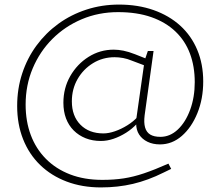

<svg xmlns="http://www.w3.org/2000/svg" viewBox="-20 -689 968 839"><path d="M421 130Q339 130 271.5 104.5Q204 79 155.5 32Q107 -15 81 -80.5Q55 -146 55 -226Q55 -301 77 -368Q99 -435 139.5 -490Q180 -545 235 -585Q290 -625 357.5 -647Q425 -669 500 -669Q583 -669 651 -645Q719 -621 767.5 -577Q816 -533 842 -471Q868 -409 868 -333Q868 -257 842.5 -194.5Q817 -132 774.5 -95Q732 -58 679 -58Q648 -58 624.5 -69.5Q601 -81 588 -101Q575 -121 575 -149V-165L609 -404L556 -424Q537 -432 518 -435.5Q499 -439 481 -439Q429 -439 386.5 -413Q344 -387 319 -343.5Q294 -300 294 -246Q294 -182 331.5 -144Q369 -106 432 -106Q455 -106 482.5 -115.5Q510 -125 536.5 -141.5Q563 -158 581 -178L580 -150Q558 -126 531 -109Q504 -92 476 -82.5Q448 -73 421 -73Q384 -73 354 -85Q324 -97 302 -119Q280 -141 268.5 -171.5Q257 -202 257 -240Q257 -304 287 -356.5Q317 -409 367 -440.5Q417 -472 477 -472Q497 -472 519.5 -467.5Q542 -463 570 -452L618 -433L610 -419L626 -466H651L612 -185Q608 -153 614 -132Q620 -111 636.5 -101Q653 -91 681 -91Q723 -91 757 -123Q791 -155 811 -209.5Q831 -264 831 -330Q831 -399 810 -455Q789 -511 746.5 -551.5Q704 -592 641.5 -614Q579 -636 496 -636Q411 -636 337.5 -605Q264 -574 209 -519Q154 -464 123 -390.5Q92 -317 92 -232Q92 -159 114.5 -99Q137 -39 180.5 5Q224 49 286 73Q348 97 427 97Q478 97 520.5 90.5Q563 84 609 68.5Q655 53 716 26L728 49L695 65Q627 99 561 114.5Q495 130 421 130Z"/></svg>

Font: REM Medium Thin
Style: Regular
Weight: 250
Version: Version 1.005;gftools[0.9.28]